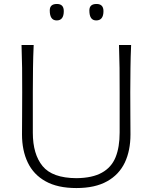

<svg xmlns="http://www.w3.org/2000/svg" viewBox="-20 -942 772 972"><path d="M366.7 10C430 10 481.9 -1.4 522.4 -24.3C562.9 -46.7 592.4 -78.6 611.9 -119C631 -159.5 640.5 -207.1 640.5 -261.4C640.5 -282.9 640.5 -313.3 640 -352.9C639.5 -392.4 639.5 -433.3 639.5 -476.2C639.5 -520.5 640 -561 640.5 -598.1C641 -635.2 641.9 -673.8 643.8 -714.3H582.4C583.8 -673.8 584.8 -635.2 585.2 -598.1C585.7 -561 585.7 -520.5 585.7 -476.2V-271C585.7 -221.9 579 -180.5 565.2 -146.2C551.4 -111.9 528.1 -85.7 496.2 -68.1C464.3 -50 421 -40.5 366.7 -40C285.2 -40.5 228.6 -61 195.7 -101C162.9 -141 146.2 -197.1 146.2 -270V-476.2C146.2 -520.5 146.7 -561 147.1 -598.1C147.6 -635.2 148.6 -673.8 150.5 -714.3H89C90.5 -673.8 91.4 -635.2 91.9 -598.1C92.4 -561 92.4 -520.5 92.4 -476.2C92.4 -433.3 92.4 -392.4 91.9 -352.9C91.4 -313.3 91.4 -282.9 91.4 -261.4C91.4 -207.6 101 -160 120.5 -119.5C140 -78.6 170 -46.7 210.5 -24.3C251 -1.4 303.3 10 366.7 10ZM467.1 -838.6C491.4 -838.6 503.8 -854.3 503.8 -885.7C503.8 -910 491.9 -921.9 468.6 -921.9C444.3 -921.9 432.4 -911 432.4 -889C432.4 -855.2 443.8 -838.6 467.1 -838.6ZM267.1 -838.6C291 -838.6 302.9 -854.3 302.9 -885.7C302.9 -910 291.4 -921.9 268.1 -921.9C243.8 -921.9 231.9 -911 231.9 -889C231.9 -855.2 243.8 -838.6 267.1 -838.6Z"/></svg>

Font: Pinar Light
Style: Regular
Weight: 300
Designer: Amin Abedi
Version: Version 2.00;September 9, 2021;FontCreator 13.0.0.2683 64-bi